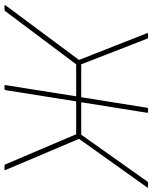

<svg xmlns="http://www.w3.org/2000/svg" viewBox="70 -766 695 876"><g transform="rotate(90 418.0 -327.5)"><path d="M6 0Q4 0 3 -1.5Q2 -3 4 -5L253 -340L131 -650Q130 -652 131 -653.5Q132 -655 134 -655H150Q155 -655 156 -651L273 -350H423L471 -650Q472 -655 476 -655H489Q495 -655 494 -650L446 -350H594L808 -652Q810 -655 815 -655H832Q834 -655 835.5 -653.5Q837 -652 834 -650L613 -340L755 -5Q756 -3 755.5 -1.5Q755 0 752 0H736Q731 0 730 -3L592 -327H442L391 -6Q390 0 385 0H372Q367 0 368 -6L419 -327H273L30 -3Q28 0 23 0Z"/></g></svg>

Font: Sofia Sans Thin
Style: Italic
Weight: 250
Italic angle: -9°
Version: Version 4.100-B